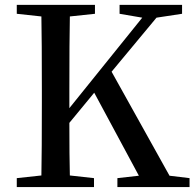

<svg xmlns="http://www.w3.org/2000/svg" viewBox="-20 -757 787 777"><path d="M666 -45.9 747.1 -36.1V0H455.1V-36.1L542 -45.9L361.3 -381.8L260.7 -259.8Q260.7 -123 262.7 -46.9L360.4 -36.1V0H47.9V-36.1L147.5 -46.9Q149.4 -143.6 149.4 -342.8V-393.6Q149.4 -592.8 147.5 -690.4L47.9 -701.2V-737.3H364.3V-701.2L262.7 -690.4Q260.7 -593.8 260.7 -393.6V-319.3L555.7 -685.5L463.9 -701.2V-737.3H716.8V-701.2L613.3 -685.5L431.6 -466.8Z"/></svg>

Font: Bpmf Zihi Serif SemiBold
Style: SemiBold
Weight: 600
Foundry: But Ko
Version: Version 1.320